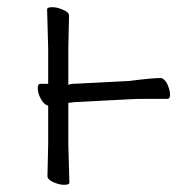

<svg xmlns="http://www.w3.org/2000/svg" viewBox="-20 -505 504 534"><path d="M112 -15 114 -105V-211L111 -212Q101 -216 93 -231Q85 -246 85 -261Q85 -272 93 -272H109H114V-370L111 -479Q111 -485 125.5 -485Q140 -485 157 -477Q172 -471 172 -461L170 -370V-269Q179 -272 182 -272H187Q187 -272 341 -280Q403 -288 427 -288Q435 -288 444 -274Q453 -255 453 -241Q453 -230 445 -230H383Q356 -230 342 -229L188 -221L170 -219V-105L173 3Q173 9 158.5 9Q144 9 127 1Q112 -6 112 -15Z"/></svg>

Font: Moon Stars Kai T Light
Style: Regular
Weight: 300
Designer: GuiWonder
Version: Version 1.101